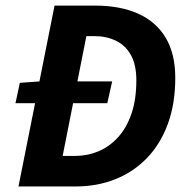

<svg xmlns="http://www.w3.org/2000/svg" viewBox="-20 -672 678 692"><path d="M35.8 -300 51.5 -373.5 124.1 -378.6H384.3L366.6 -300ZM46.6 0 176.6 -651.8H323.6Q411.8 -651.8 476.5 -623.4Q541.2 -595 576.4 -537.2Q611.7 -479.3 611.7 -391.3Q611.7 -297.7 584.7 -224.8Q557.8 -151.8 509.1 -101.8Q460.4 -51.8 395.2 -25.9Q330 0 253.4 0ZM205.8 -110H250.3Q295.2 -110 335.1 -126.8Q375 -143.7 405.8 -177.6Q436.6 -211.6 454 -262.8Q471.4 -314 471.4 -382.6Q471.4 -438.9 451.6 -474Q431.7 -509.1 397.4 -525.4Q363.2 -541.8 320.1 -541.8H291.3Z"/></svg>

Font: Source Sans Variable
Style: Italic
Weight: 200
Italic angle: -11°
Designer: Paul D. Hunt
Foundry: Adobe Systems Incorporated
Version: Version 3.006;hotconv 1.0.111;makeotfexe 2.5.65597